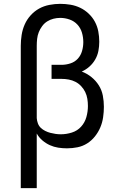

<svg xmlns="http://www.w3.org/2000/svg" viewBox="-20 -763 640 998"><path d="M88 215V-525Q88 -553 92.5 -581.5Q97 -610 108.5 -636Q120 -662 139.5 -683.5Q159 -705 183.5 -718.5Q208 -732 236.5 -737.5Q265 -743 293 -743Q320 -743 346.5 -738.5Q373 -734 397 -722.5Q421 -711 441 -692Q461 -673 473.5 -649.5Q486 -626 491 -599.5Q496 -573 496 -546Q496 -522 491.5 -498.5Q487 -475 475 -454Q463 -433 445 -417Q427 -401 405 -391Q432 -381 455 -362.5Q478 -344 493.5 -319.5Q509 -295 514.5 -266Q520 -237 520 -208Q520 -181 516 -153.5Q512 -126 501.5 -101Q491 -76 473.5 -54Q456 -32 433 -17.5Q410 -3 383 2.5Q356 8 328 8Q305 8 282.5 4.5Q260 1 239 -8.5Q218 -18 200 -33.5Q182 -49 171 -69V215ZM296 -65Q325 -65 353.5 -74Q382 -83 401.5 -104.5Q421 -126 429 -154.5Q437 -183 437 -212Q437 -231 434 -249.5Q431 -268 423 -284.5Q415 -301 402 -315Q389 -329 372.5 -337.5Q356 -346 337.5 -349.5Q319 -353 300 -353H248V-426H300Q323 -426 346 -433.5Q369 -441 384.5 -458Q400 -475 406.5 -498Q413 -521 413 -544Q413 -569 406 -593Q399 -617 382.5 -635Q366 -653 342 -661.5Q318 -670 293 -670Q275 -670 257.5 -665.5Q240 -661 225 -651.5Q210 -642 199 -627Q188 -612 181.5 -595.5Q175 -579 173 -561Q171 -543 171 -525V-149Q172 -135 177 -121.5Q182 -108 192 -98.5Q202 -89 215 -82.5Q228 -76 241.5 -72.5Q255 -69 268.5 -67Q282 -65 296 -65Z"/></svg>

Font: Nova
Style: Regular
Weight: 400
Monospace: yes
Designer: Belleve Invis
Foundry: Belleve Invis
Version: Version 24.1.4; ttfautohint (v1.8.4)